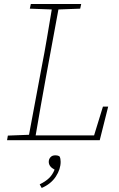

<svg xmlns="http://www.w3.org/2000/svg" viewBox="-20 -696 593 953"><path d="M128 -653 133 -676H383L378 -653L270 -649L208 -313Q195 -241 182 -168.5Q169 -96 157 -24H447L491 -167H517L475 0H15L19 -23L124 -27L187 -364Q201 -435 213 -506.5Q225 -578 237 -649ZM281 107Q281 144 257 180.5Q233 217 187 237L177 219Q206 205 223.5 188Q241 171 251 146Q222 131 222 107Q222 94 230.5 84.5Q239 75 254 75Q269 75 276 81Q281 91 281 107Z"/></svg>

Font: Source Serif 4 SmText ExtraLight
Style: Italic
Weight: 200
Italic angle: -12°
Designer: Frank Grießhammer
Foundry: Adobe
Version: Version 4.005;hotconv 1.1.0;makeotfexe 2.6.0